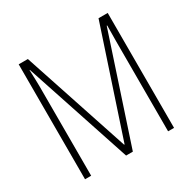

<svg xmlns="http://www.w3.org/2000/svg" viewBox="-158 -874 1036 1033"><g transform="rotate(-30 360.5 -357.0)"><path d="M339 0H381L598 -657H601C600 -603 600 -574 600 -556V0H637V-714H580L362 -56H359L141 -714H84V0H122V-557C122 -577 121 -604 119 -658H121Z"/></g></svg>

Font: Noto Sans Devanagari Condensed ExtraLight
Style: Regular
Weight: 200
Width: 3
Designer: Jelle Bosma - Monotype Design Team
Foundry: Monotype Imaging Inc.
Version: Version 2.004